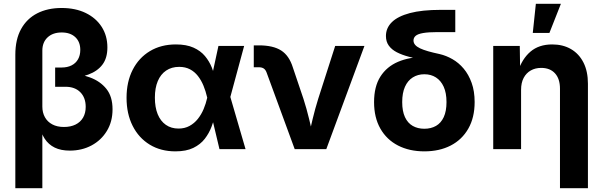

<svg xmlns="http://www.w3.org/2000/svg" viewBox="-20 -779 3151 1003"><path d="M60.1 204.1V-493.2Q60.1 -572.8 90.1 -627.2Q120.1 -681.6 174.6 -709.5Q229 -737.3 301.8 -737.3Q374 -737.3 427.7 -711.2Q481.4 -685.1 511.2 -638.7Q541 -592.3 541 -531.2Q541 -475.6 515.1 -441.4Q489.3 -407.2 441.7 -389.6Q394 -372.1 328.1 -365.2V-400.9Q395 -394.5 449.2 -374.8Q503.4 -355 535.6 -314.9Q567.9 -274.9 567.9 -208Q567.9 -143.6 538.3 -95Q508.8 -46.4 458.3 -19.3Q407.7 7.8 344.7 7.8Q297.9 7.8 265.6 -8.1Q233.4 -23.9 213.6 -54.2Q193.8 -84.5 184.6 -127.9L201.2 -129.4V204.1ZM314 -115.7Q349.1 -115.7 374.8 -128.4Q400.4 -141.1 414.1 -164.8Q427.7 -188.5 427.7 -220.7Q427.7 -269 399.4 -297.4Q371.1 -325.7 322.3 -325.7H268.1V-426.3H301.8Q332 -426.3 354 -437.5Q376 -448.7 387.7 -469.5Q399.4 -490.2 399.4 -518.6Q399.4 -560.5 373.3 -585Q347.2 -609.4 302.2 -609.4Q255.9 -609.4 228.5 -583.7Q201.2 -558.1 201.2 -514.6V-222.2Q201.2 -190.9 214.6 -166.7Q228 -142.6 253.2 -129.2Q278.3 -115.7 314 -115.7Z M896.5 11.7Q819.8 11.7 762.2 -23.4Q704.6 -58.6 672.9 -121.6Q641.1 -184.6 641.1 -268.1Q641.1 -351.6 673.1 -414.3Q705.1 -477.1 763.2 -512Q821.3 -546.9 898.9 -546.9Q953.6 -546.9 990.7 -530.3Q1027.8 -513.7 1050.8 -486.1Q1073.7 -458.5 1086.9 -425.3Q1100.1 -392.1 1106.9 -359.9H1149.9L1182.6 -274.9L1262.7 0H1126.5L1062 -271Q1054.7 -302.7 1043 -331.3Q1031.2 -359.9 1013.9 -382.1Q996.6 -404.3 972.4 -417Q948.2 -429.7 916 -429.7Q876.5 -429.7 847.9 -410.4Q819.3 -391.1 804.2 -355.2Q789.1 -319.3 789.1 -269Q789.1 -218.8 803.7 -182.6Q818.4 -146.5 846.2 -127Q874 -107.4 912.6 -107.4Q944.8 -107.4 970 -121.1Q995.1 -134.8 1013.4 -157.7Q1031.7 -180.7 1043.7 -209.2Q1055.7 -237.8 1062.5 -268.1L1121.1 -539.1H1255.4L1182.1 -268.1L1149.4 -184.6H1106.4Q1098.1 -151.9 1085.2 -117.4Q1072.3 -83 1049.6 -53.7Q1026.9 -24.4 989.7 -6.3Q952.6 11.7 896.5 11.7Z M1519.5 0 1372.6 -400.4Q1367.2 -415 1357.4 -421.4Q1347.7 -427.7 1331.1 -427.7H1305.7V-542H1333Q1407.2 -542 1449 -515.1Q1490.7 -488.3 1509.8 -426.8L1565.4 -262.2Q1582 -210.4 1594.5 -158.4Q1606.9 -106.4 1620.1 -50.8H1588.4Q1601.1 -106.4 1613.5 -158.4Q1626 -210.4 1642.1 -262.2L1731 -539.1H1883.8L1684.6 0Z M2196.8 11.7Q2118.7 11.7 2059.3 -18.8Q2000 -49.3 1967 -107.2Q1934.1 -165 1934.1 -245.6Q1934.1 -326.7 1967 -378.7Q2000 -430.7 2059.3 -456.1Q2118.7 -481.4 2196.8 -481.4V-464.4Q2153.3 -472.7 2116.5 -482.4Q2079.6 -492.2 2052.7 -506.1Q2025.9 -520 2011 -540.8Q1996.1 -561.5 1996.1 -590.8Q1996.1 -632.8 2027.1 -663.3Q2058.1 -693.8 2121.3 -710.7Q2184.6 -727.5 2282.2 -727.5H2358.4V-611.3H2265.6Q2217.8 -611.3 2190.2 -606.4Q2162.6 -601.6 2151.4 -591.8Q2140.1 -582 2140.1 -567.4Q2140.1 -554.7 2148.7 -544.7Q2157.2 -534.7 2174.1 -526.6Q2190.9 -518.6 2216.6 -511.2Q2242.2 -503.9 2276.4 -496.6Q2310.5 -488.8 2343.5 -470Q2376.5 -451.2 2402.3 -420.4Q2428.2 -389.6 2443.8 -346.2Q2459.5 -302.7 2459.5 -246.1Q2459.5 -165 2426.5 -107.2Q2393.6 -49.3 2334.5 -18.8Q2275.4 11.7 2196.8 11.7ZM2196.8 -106.4Q2231.4 -106.4 2257.6 -121.3Q2283.7 -136.2 2298.1 -167.2Q2312.5 -198.2 2312.5 -245.6Q2312.5 -293.5 2297.9 -325.7Q2283.2 -357.9 2257.3 -374.5Q2231.4 -391.1 2196.8 -391.1Q2162.6 -391.1 2136.2 -374.5Q2109.9 -357.9 2095.5 -325.7Q2081.1 -293.5 2081.1 -245.6Q2081.1 -198.2 2095.5 -167.2Q2109.9 -136.2 2136 -121.3Q2162.1 -106.4 2196.8 -106.4Z M2702.1 -309.6V0H2556.6V-539.1H2695.3L2697.3 -403.3H2685.1Q2707 -471.7 2751.2 -509.3Q2795.4 -546.9 2864.7 -546.9Q2920.9 -546.9 2962.9 -522.5Q3004.9 -498 3028.1 -452.1Q3051.3 -406.2 3051.3 -341.8V204.1H2905.3V-315.9Q2905.3 -367.2 2879.4 -395.8Q2853.5 -424.3 2807.1 -424.3Q2776.4 -424.3 2752.7 -410.9Q2729 -397.5 2715.6 -372.1Q2702.1 -346.7 2702.1 -309.6ZM2763.2 -606.9 2779.3 -759.3H2910.2L2850.1 -606.9Z"/></svg>

Font: Inter 18pt
Style: Bold
Weight: 700
Designer: Rasmus Andersson
Foundry: rsms
Version: Version 4.001;git-66647c0bb